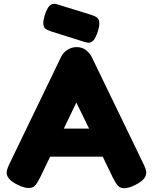

<svg xmlns="http://www.w3.org/2000/svg" viewBox="-20 -981 805 1011"><path d="M208 -860Q208 -878 216 -902Q227 -935 238.5 -948Q250 -961 265 -961Q272 -961 281.5 -958Q291 -955 295 -954L460 -903Q482 -896 492.5 -887Q503 -878 503 -857Q503 -839 495 -815Q484 -782 472.5 -769Q461 -756 446 -756Q439 -756 419 -762L416 -763L251 -815Q229 -822 218.5 -830.5Q208 -839 208 -860ZM750 -72Q750 -54 736.5 -38.5Q723 -23 692 -7Q658 10 635 10Q612 10 600 -4Q588 -18 573 -48L521 -156H244L192 -48Q177 -18 165 -4.5Q153 9 130 9Q107 9 73 -8Q15 -36 15 -72Q15 -89 32 -123L302 -682Q313 -705 335.5 -719Q358 -733 383 -733Q413 -733 433 -717Q453 -701 463 -681L733 -123Q750 -89 750 -72ZM449 -304 382 -441 316 -304Z"/></svg>

Font: Fredoka One
Style: Regular
Weight: 400
Designer: Milena B. Brandão, Ben Nathan
Version: Version 2.000; ttfautohint (v1.5.33-1714) -l 8 -r 50 -G 200 